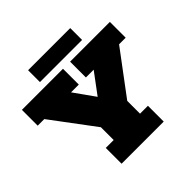

<svg xmlns="http://www.w3.org/2000/svg" viewBox="-181 -870 1031 1031"><g transform="rotate(-45 334.0 -355.0)"><path d="M174 0V-120H234V-217L50 -463H0V-583H312V-463H253L364 -307H309L425 -463H366V-583H668V-463H618L434 -217V-120H494V0ZM174 -620V-710H494V-620Z"/></g></svg>

Font: Rokkitt SemiBold Black
Style: Regular
Weight: 900
Version: Version 3.103